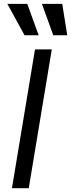

<svg xmlns="http://www.w3.org/2000/svg" viewBox="-20 -986 372 1006"><path d="M42.6 0 163.4 -727.3H251.4L130.7 0ZM199.6 -965.9H306.1L332.4 -801.1H259.2ZM18.5 -965.9H122.9L182.5 -801.1H108.7Z"/></svg>

Font: Inter P
Style: Italic
Weight: 400
Italic angle: -9.40001°
Designer: Rasmus Andersson
Foundry: rsms
Version: Version 3.018;git-588b23468